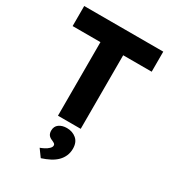

<svg xmlns="http://www.w3.org/2000/svg" viewBox="-232 -824 1119 1243"><g transform="rotate(30 327.5 -203.0)"><path d="M232 0V-550H24V-700H615V-550H402V0ZM233 239Q247 234 263.5 225.5Q280 217 292.5 205Q305 193 305 181Q305 173 299.5 168.5Q294 164 281 158Q260 150 251 137.5Q242 125 242 105Q242 73 265 56.5Q288 40 323 40Q365 40 394 64.5Q423 89 423 137Q423 166 412.5 190.5Q402 215 382.5 234.5Q363 254 335 268.5Q307 283 273 294Z"/></g></svg>

Font: Our Lexend
Style: Bold
Weight: 700
Designer: Bonnie Shaver-Troup, Thomas Jockin
Foundry: Lexend
Version: Version 1.007